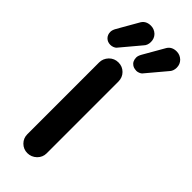

<svg xmlns="http://www.w3.org/2000/svg" viewBox="-242 -747 793 793"><g transform="rotate(45 154.0 -350.5)"><path d="M8.8 -580.1Q8.8 -590.8 16.6 -604.5L66.4 -691.4Q79.1 -716.8 109.4 -716.8Q128.9 -716.8 143.6 -703.1Q157.2 -689.5 157.2 -668.9Q157.2 -649.4 144.5 -636.7Q76.2 -554.7 72.8 -551.3Q69.3 -547.9 62 -544.9Q54.7 -542 46.9 -542Q30.3 -542 19.5 -552.7Q8.8 -563.5 8.8 -580.1ZM175.8 -547.9Q159.2 -558.6 159.2 -581.1Q159.2 -590.8 167 -604.5L219.7 -696.3Q232.4 -716.8 259.8 -716.8Q279.3 -716.8 293.9 -703.1Q307.6 -689.5 307.6 -669.4Q307.6 -649.4 294.9 -636.7Q226.6 -554.7 223.1 -551.3Q219.7 -547.9 212.4 -544.9Q205.1 -542 199.2 -542Q193.4 -542 189.5 -543Q182.6 -543.9 175.8 -547.9ZM65.4 -39.1V-458Q65.4 -480.5 82 -498Q98.6 -514.6 122.1 -514.6Q145.5 -514.6 161.6 -498.5Q177.7 -482.4 177.7 -458V-39.1Q177.7 -16.6 161.1 0Q143.6 16.6 120.6 16.6Q97.7 16.6 81.5 0.5Q65.4 -15.6 65.4 -39.1Z"/></g></svg>

Font: FakePearl
Style: SemiBold
Weight: 400
Version: Version 1.2